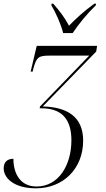

<svg xmlns="http://www.w3.org/2000/svg" viewBox="-71 -786 578 1046"><path d="M273 -606H325C357 -654 403 -711 451 -757L452 -766H443C387 -726 341 -683 305 -646C282 -689 255 -725 219 -766H210L209 -757C232 -719 262 -652 273 -606ZM125 240C271 240 382 135 382 -20C382 -153 291 -203 162 -206L453 -505L458 -536H129L96 -396H107L111 -413C128 -475 139 -483 200 -483H415L147 -206L145 -196H155C264 -196 318 -138 318 -22C318 113 249 230 128 230C39 230 2 159 2 79C-30 79 -51 96 -51 131C-51 183 4 240 125 240Z"/></svg>

Font: Noto Serif Display SemiCondensed Light
Style: Italic
Weight: 300
Width: 4
Italic angle: -12°
Designer: Monotype Design Team
Foundry: Monotype Imaging Inc.
Version: Version 2.009